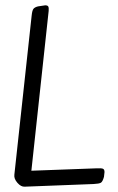

<svg xmlns="http://www.w3.org/2000/svg" viewBox="-20 -692 442 722"><path d="M373 -45 371 -27Q366 -9 359.5 -5Q353 -1 332 0L73 10Q59 11 45.5 -4.5Q32 -20 34 -35L99 -633Q101 -653 106 -659Q111 -665 123 -668Q147 -672 150 -672Q159 -672 161.5 -667.5Q164 -663 163 -651L98 -50L342 -59Q361 -60 367 -57.5Q373 -55 373 -45Z"/></svg>

Font: Farsan
Style: Regular
Weight: 400
Version: Version 1.001g;PS 1.001;hotconv 1.0.86;makeotf.lib2.5.63406 